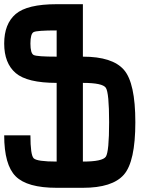

<svg xmlns="http://www.w3.org/2000/svg" viewBox="-20 -895 790 915"><path d="M500 -312.5Q500 -453.1 484.4 -476.6Q468.8 -500 375 -500V-125Q468.8 -125 484.4 -148.4Q500 -171.9 500 -312.5ZM0 -250H125Q125 -156.2 140.6 -140.6Q156.2 -125 250 -125V-500Q109.4 -500 54.7 -546.9Q0 -593.8 0 -687.5Q0 -781.2 54.7 -828.1Q109.4 -875 250 -875H375V-625Q515.6 -625 570.3 -562.5Q625 -500 625 -312.5Q625 -125 570.3 -62.5Q515.6 0 375 0H250Q109.4 0 54.7 -54.7Q0 -109.4 0 -250ZM125 -687.5Q125 -640.6 140.6 -632.8Q156.2 -625 250 -625V-750Q156.2 -750 140.6 -742.2Q125 -734.4 125 -687.5Z"/></svg>

Font: CraftyPE
Style: Regular
Weight: 400
Designer: Erek Butcher
Foundry: Haunted Coop
Version: Version 0.018;April 4, 2024;FontCreator 15.0.0.2962 64-bit